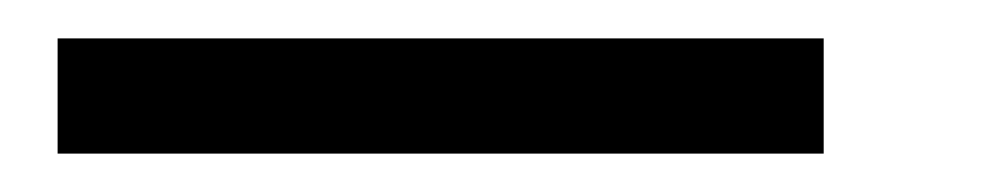

<svg xmlns="http://www.w3.org/2000/svg" viewBox="-20 -21 513 100"><path d="M10 59V-1H409V59Z"/></svg>

Font: Lisu Bosa
Style: Italic
Weight: 400
Italic angle: -19°
Designer: David Morse, Annie Olsen, Victor Gaultney, Frank Grießhammer (Latin)
Foundry: SIL International
Version: Version 2.000